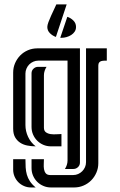

<svg xmlns="http://www.w3.org/2000/svg" viewBox="-20 -657 539 862"><path d="M283.2 -384.8H151.9Q140.1 -384.8 129.6 -380.1Q119.1 -375.5 111.3 -367.7Q103.5 -359.9 98.9 -349.1Q94.2 -338.4 94.2 -326.7V-95.7Q94.2 -67.9 106.2 -42.5Q118.2 -17.1 140.1 0Q120.6 0 102.3 -3.7Q84 -7.3 70.1 -16.6Q56.2 -25.9 47.6 -41Q39.1 -56.2 39.1 -79.6V-331.1Q39.1 -353.5 47.6 -373.3Q56.2 -393.1 70.8 -408Q85.4 -422.9 105.2 -431.4Q125 -439.9 147.5 -439.9H338.9V72.8Q338.9 85 330.1 93.3Q321.3 101.6 309.6 101.6H271.5Q276.9 93.3 280 83.5Q283.2 73.7 283.2 64ZM177.2 57.6Q177.2 66.4 176.5 78.9Q175.8 91.3 177.5 102.3Q179.2 113.3 185.5 121.1Q191.9 128.9 206.1 128.9H308.6Q320.3 128.9 330.8 124.3Q341.3 119.6 349.1 111.8Q356.9 104 361.6 93.5Q366.2 83 366.2 71.3V-439.9H459.5V-384.8Q453.6 -384.8 446.8 -384.5Q439.9 -384.3 434.3 -382.6Q428.7 -380.9 425 -376.2Q421.4 -371.6 421.4 -362.8V75.7Q421.4 98.1 412.8 117.9Q404.3 137.7 389.6 152.6Q375 167.5 355.2 176Q335.4 184.6 313 184.6H208.5Q190.4 184.6 174.6 177.7Q158.7 170.9 147 159.2Q135.3 147.5 128.4 131.6Q121.6 115.7 121.6 97.7V57.6ZM177.2 -84Q177.2 -69.3 186.3 -63Q195.3 -56.6 207.8 -54.9Q220.2 -53.2 233.6 -54.2Q247.1 -55.2 255.9 -55.2V0H208.5Q190.4 0 174.6 -6.8Q158.7 -13.7 147 -25.4Q135.3 -37.1 128.4 -53Q121.6 -68.8 121.6 -86.9V-328.1Q121.6 -340.3 130.4 -348.6Q139.2 -356.9 150.9 -356.9H189Q183.6 -348.6 180.4 -338.9Q177.2 -329.1 177.2 -319.3ZM39.1 57.6H94.2Q94.2 77.6 95.2 94.7Q96.2 111.8 100.6 127.2Q105 142.6 114.3 156.7Q123.5 170.9 140.1 184.6H118.7Q102.5 184.6 87.9 178.2Q73.2 171.9 62.5 161.1Q51.8 150.4 45.4 135.7Q39.1 121.1 39.1 105ZM231 -491.2Q216.3 -496.1 204.3 -507.8Q192.4 -519.5 192.4 -536.1Q192.4 -543.9 197.5 -557.9Q202.6 -571.8 209.5 -586.7Q216.3 -601.6 222.9 -615.5Q229.5 -629.4 232.9 -637.2H279.3ZM250.5 -487.3 282.2 -581.5Q297.4 -576.7 309.3 -564.9Q321.3 -553.2 321.3 -536.1Q321.3 -523.9 315.2 -514.9Q309.1 -505.9 299.6 -499.8Q290 -493.7 278.6 -490.5Q267.1 -487.3 256.8 -487.3Z"/></svg>

Font: Isar CAT
Style: Regular
Weight: 400
Designer: Digitized by Peter Wiegel
Foundry: CAT-Fonts, Peter Wiegel
Version: Version 1.000; ttfautohint (v1.3)